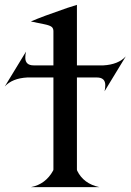

<svg xmlns="http://www.w3.org/2000/svg" viewBox="-44 -770 538 790"><path d="M-24.4 -414.1 63 -557.6Q60.1 -545.4 60.1 -532.7Q60.1 -501 94.7 -501Q95.7 -501 97.2 -501H99.1H175.8V-641.6Q175.8 -652.8 169.4 -658.7Q162.1 -665.5 137.7 -670.4Q110.4 -675.8 83 -681.6Q127.4 -701.2 232.4 -737.3Q251 -743.7 272.5 -750V-501H377.4H381.3Q442.9 -504.4 473.6 -538.1L386.2 -394.5Q389.2 -406.7 389.2 -419.4Q389.2 -451.2 354.5 -451.2Q353.5 -451.2 352.1 -451.2H350.1H272.5V-72.3L273.4 -67.9Q299.8 -13.7 365.2 0H83Q143.6 -11.7 174.8 -68.4L175.8 -72.3V-451.2H71.8H67.9Q6.3 -447.8 -24.4 -414.1Z"/></svg>

Font: Modern Antiqua
Style: Regular
Weight: 500
Version: Version 1.0